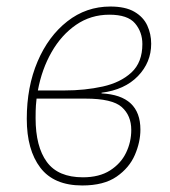

<svg xmlns="http://www.w3.org/2000/svg" viewBox="-20 -558 522 588"><path d="M232 10Q145 10 103.5 -44.5Q62 -99 62 -194Q62 -292 95 -369.5Q128 -447 186 -492.5Q244 -538 318 -538Q364 -538 391.5 -522Q419 -506 431 -480Q443 -454 443 -424Q443 -367 402.5 -325Q362 -283 291 -274V-272Q410 -266 410 -161Q410 -123 393 -83.5Q376 -44 337 -17Q298 10 232 10ZM96 -281H178Q240 -281 294.5 -293Q349 -305 382.5 -336Q416 -367 416 -423Q416 -460 393.5 -486.5Q371 -513 315 -513Q258 -513 213 -482Q168 -451 138 -398.5Q108 -346 96 -281ZM234 -15Q284 -15 317 -36Q350 -57 366 -90Q382 -123 382 -160Q382 -204 353 -230Q324 -256 242 -256H92Q91 -249 90 -235Q89 -221 89 -196Q89 -109 123.5 -62Q158 -15 234 -15Z"/></svg>

Font: Noto Sans Disp Thin
Style: Italic
Weight: 100
Italic angle: -12°
Designer: Monotype Design Team
Foundry: Monotype Imaging Inc.
Version: Version 2.000;GOOG;noto-source:20170915:90ef993387c0